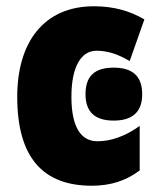

<svg xmlns="http://www.w3.org/2000/svg" viewBox="-20 -583 505 613"><path d="M273 10C335 10 384 -7 426 -39V-181C383 -150 337 -132 291 -132C238 -132 208 -178 208 -274C208 -370 239 -421 288 -421C324 -421 357 -410 394 -388L441 -521C395 -548 343 -563 280 -563C119 -563 35 -447 35 -274C35 -78 119 10 273 10ZM343 -367C284 -367 253 -342 253 -282C253 -223 286 -198 343 -198C400 -198 434 -223 434 -282C434 -341 402 -367 343 -367Z"/></svg>

Font: Noto Sans Condensed Black
Style: Regular
Weight: 900
Width: 3
Designer: Monotype Design Team
Foundry: Monotype Imaging Inc.
Version: Version 2.013